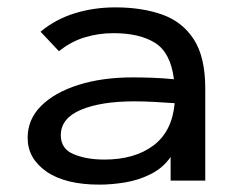

<svg xmlns="http://www.w3.org/2000/svg" viewBox="-20 -490 640 521"><path d="M250 11Q157 11 106 -24.5Q55 -60 55 -116Q55 -166 91.5 -202.5Q128 -239 192.5 -259.5Q257 -280 340 -280Q363 -280 392.5 -279Q422 -278 452 -275Q443 -347 401 -373.5Q359 -400 288 -400Q247 -400 209.5 -388.5Q172 -377 140 -351L90 -404Q131 -438 183 -454Q235 -470 293 -470Q365 -470 420 -450.5Q475 -431 506 -383Q537 -335 537 -250V0H443V-64Q422 -34 389 -17.5Q356 -1 319.5 5Q283 11 250 11ZM145 -123Q145 -86 180 -71.5Q215 -57 263 -57Q345 -57 396 -95Q447 -133 454 -210Q427 -212 397.5 -213.5Q368 -215 345 -215Q254 -215 199.5 -192Q145 -169 145 -123Z"/></svg>

Font: Inconsolata Expanded Medium
Style: Regular
Weight: 500
Width: 7
Monospace: yes
Designer: Raph Levien, Cyreal, Brenton Simpson
Foundry: Raph Levien, Cyreal, Google
Version: Version 3.001; ttfautohint (v1.8.2.53-6de2)